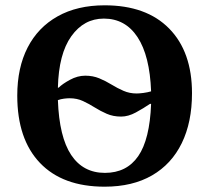

<svg xmlns="http://www.w3.org/2000/svg" viewBox="-20 -689 788 723"><path d="M374 14Q216 14 130.5 -75.5Q45 -165 45 -329Q45 -434 84 -510Q123 -586 197 -627.5Q271 -669 374 -669Q531 -669 617 -581.5Q703 -494 703 -338Q703 -229 664.5 -150Q626 -71 552.5 -28.5Q479 14 374 14ZM375 -38Q457 -38 500.5 -101Q544 -164 549 -298H545Q520 -281 491.5 -265.5Q463 -250 436 -250Q406 -250 382 -260.5Q358 -271 336.5 -284.5Q315 -298 292.5 -308.5Q270 -319 242 -319Q233 -319 221 -317.5Q209 -316 198 -312Q203 -173 248 -105.5Q293 -38 375 -38ZM198 -359H201Q215 -373 243.5 -388.5Q272 -404 301 -404Q330 -404 354 -394Q378 -384 400 -370.5Q422 -357 445 -347Q468 -337 494 -337Q505 -337 520 -339Q535 -341 549 -345Q544 -479 498 -549Q452 -619 371 -619Q296 -619 248.5 -552.5Q201 -486 198 -359Z"/></svg>

Font: STIX Two Text
Style: Bold
Weight: 700
Designer: Ross Mills, John Hudson & Paul Hanslow, Tiro Typeworks Ltd; with prior portions MicroPress Inc., and Coen Hoffman.
Foundry: Tiro Typeworks Ltd
Version: Version 2.13 b171